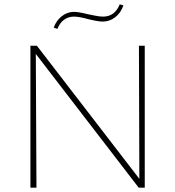

<svg xmlns="http://www.w3.org/2000/svg" viewBox="-20 -870 813 890"><path d="M651 -658V0H623L146 -620L149 0H121V-658H151L626 -41L624 -658ZM229 -742Q241 -775 266.5 -795Q292 -815 323 -815Q344 -815 388 -804Q394 -803 417.5 -798Q441 -793 458 -793Q485 -793 504.5 -807.5Q524 -822 535 -850L552 -845Q540 -810 514 -790Q488 -770 456 -770Q434 -770 386 -782Q346 -793 323 -793Q297 -793 277 -778.5Q257 -764 246 -736Z"/></svg>

Font: Ysabeau Extralight
Style: Regular
Weight: 200
Designer: Christian Thalmann (Catharsis Fonts)
Version: Version 0.003